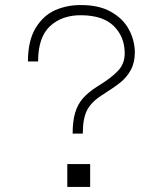

<svg xmlns="http://www.w3.org/2000/svg" viewBox="-20 -736 640 756"><path d="M335 -90V0H245V-90ZM301 -716Q370 -716 417 -689.5Q464 -663 487 -621Q510 -579 511 -531Q511 -490 495 -460.5Q479 -431 453 -410.5Q427 -390 381 -361Q339 -334 322.5 -301.5Q306 -269 306 -210H266Q266 -259 276 -292.5Q286 -326 307.5 -350Q329 -374 364 -396Q417 -428 444.5 -457Q472 -486 471 -529Q470 -592 428 -633.5Q386 -675 301 -676Q225 -677 177.5 -633.5Q130 -590 130 -494H90Q90 -576 120.5 -626Q151 -676 198.5 -696.5Q246 -717 301 -716Z"/></svg>

Font: Fliege Mono Thin
Style: Regular
Weight: 100
Version: Version 0.020;Glyphs 3.3 (3306)